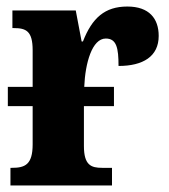

<svg xmlns="http://www.w3.org/2000/svg" viewBox="-20 -568 519 588"><path d="M12 0H323V-54H293C259 -54 237 -62 237 -121V-243H329V-302H238C241 -375 262 -450 304 -450C337 -450 343 -421 343 -366C418 -366 466 -395 466 -458C466 -511 437 -548 370 -548C301 -548 262 -513 234 -441H230L212 -536H18V-482H22C60 -482 80 -473 80 -414V-302H4V-243H80V-126C80 -63 56 -54 16 -54H12Z"/></svg>

Font: Noto Serif Condensed ExtraBold
Style: Regular
Weight: 800
Width: 3
Designer: Monotype Design Team
Foundry: Monotype Imaging Inc.
Version: Version 2.013